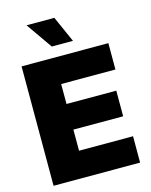

<svg xmlns="http://www.w3.org/2000/svg" viewBox="-137 -1042 890 1130"><g transform="rotate(-15 307.5 -477.0)"><path d="M45.9 0V-727.5H574.7V-566.9H244.1V-445.3H547.4V-289.1H244.1V-160.6H573.2V0ZM248 -794.4 136.7 -953.6H306.2L377 -794.4Z"/></g></svg>

Font: Inter 16pt Black
Style: Regular
Weight: 900
Version: Version 4.001;git-66647c0bb